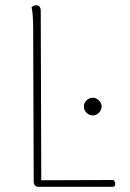

<svg xmlns="http://www.w3.org/2000/svg" viewBox="-20 -715 496 735"><path d="M136 -673C136 -687 130 -695 119 -695C110 -695 105 -691 101 -687C105 -671 107 -640 107 -600L109 -22C109 -8 115 0 126 0H413C425 0 423 -22 413 -26C321 -26 230 -25 138 -25ZM335 -273C353 -273 369 -289 369 -307C369 -325 353 -341 335 -341C317 -341 301 -325 301 -307C301 -289 317 -273 335 -273Z"/></svg>

Font: Arima Koshi Thin
Style: Regular
Weight: 250
Designer: Joana Correia and Natanael Gama
Foundry: NDISCOVER
Version: Version 1.019;PS 001.019;hotconv 1.0.88;makeotf.lib2.5.64775